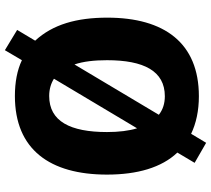

<svg xmlns="http://www.w3.org/2000/svg" viewBox="-58 -736 844 767"><g transform="rotate(90 363.5 -352.0)"><path d="M677 -358C677 -479 649 -576 589 -639L630 -708L550 -754L514 -694C472 -714 422 -725 364 -725C151 -725 50 -587 50 -359C50 -237 77 -141 142 -71L99 1L180 50L220 -18C260 1 308 10 363 10C577 10 677 -130 677 -358ZM220 -358C220 -505 263 -589 364 -589C393 -589 418 -581 438 -565L237 -228C225 -263 220 -307 220 -358ZM507 -358C507 -211 464 -127 363 -127C336 -127 313 -134 294 -146L492 -478C502 -446 507 -405 507 -358Z"/></g></svg>

Font: Noto Sans Thai SemCond ExtBd
Style: Regular
Weight: 800
Width: 4
Designer: Monotype Design Team
Foundry: Monotype Imaging Inc.
Version: Version 2.002